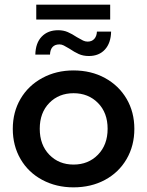

<svg xmlns="http://www.w3.org/2000/svg" viewBox="-20 -800 633 826"><path d="M296 -497Q372 -497 431.5 -464.5Q491 -432 524.5 -375Q558 -318 558 -245.5Q558 -173 524.5 -115.5Q491 -58 431.5 -26Q372 6 296 6Q222 6 162 -26Q102 -58 68.5 -115.5Q35 -173 35 -245.5Q35 -318 68.5 -375Q102 -432 162 -464.5Q222 -497 296 -497ZM296.5 -92Q360 -92 401.5 -134.5Q443 -177 443 -246Q443 -315 401.5 -357Q360 -399 296.5 -399Q233 -399 192 -357Q151 -315 151 -246Q151 -177 192 -134.5Q233 -92 296.5 -92ZM278 -591Q263 -600 254 -604.5Q245 -609 236 -609Q197 -609 195 -565H132Q133 -615 159.5 -642.5Q186 -670 230 -670Q253 -670 271.5 -662Q290 -654 311 -640Q328 -630 337.5 -625.5Q347 -621 357 -621Q375 -621 385.5 -632.5Q396 -644 397 -664H458Q457 -615 431.5 -587Q406 -559 362 -559Q338 -559 319 -567.5Q300 -576 278 -591ZM136 -780H454V-716H136Z"/></svg>

Font: Montserrat Ace
Style: Bold
Weight: 600
Designer: Julieta Ulanovsky
Foundry: Julieta Ulanovsky
Version: Version 1